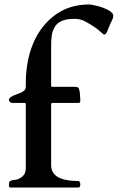

<svg xmlns="http://www.w3.org/2000/svg" viewBox="-20 -836 525 856"><path d="M338 -12V-15C338 -18.9 334.9 -29 330 -29C270.9 -29 208 -41.1 208 -99V-372C208 -375 209 -376 211 -376C213 -377 214 -377 215 -377H326C335.1 -377 338 -378 338 -387C338 -402.7 336.6 -424.3 333 -437C330.8 -448 323.7 -449 309 -449H213C212 -449 210 -449 210 -450C208 -450 208 -451 208 -453V-627C208 -659.2 209.1 -689.8 222 -712C236.1 -740.2 266.1 -752 312 -752C324 -752 336 -750 348 -746C370.5 -735.8 392.7 -721.5 412 -708C421 -700 430 -693 437 -687C440 -684 442 -683 442 -682H445C456.9 -682 461.9 -710.8 468 -720C472.2 -736.6 485 -748.9 485 -766C485 -773 480 -779 471 -786C454.3 -797.1 426 -808 402 -812C391 -815 383 -816 378 -816C331 -816 289 -806 254 -787C154.4 -732.9 95 -616.6 95 -465V-449C95 -443 93 -438 90 -434C86 -431 81 -427 76 -424C63.7 -417.8 20 -407.5 20 -391C20 -382 26.8 -377 36 -377H89C93 -377 95 -375 95 -372V-89C95 -74 92 -63 86 -56C77.5 -44.2 60.3 -34 42 -34C27.6 -30.4 20 -31.3 20 -15V-6C21 -3 22 -1 24 0H330C332 0 334 -1 334 -2C337.1 -3.5 338 -8.2 338 -12Z"/></svg>

Font: fbb
Style: Bold
Weight: 400
Designer: David J. Perry, Michael Sharpe
Version: Version 1.045